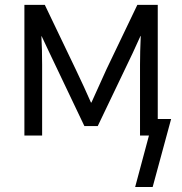

<svg xmlns="http://www.w3.org/2000/svg" viewBox="-20 -545 732 772"><path d="M78.1 0V-525.4H160.2L284.2 -266.6Q319.3 -193.4 345.7 -132.8H347.7Q408.2 -265.6 408.2 -266.6L532.2 -525.4H614.3V0H543V-284.2Q543 -335.9 545.9 -400.4H544.9L513.7 -332L373 -38.1H319.3L179.7 -331.1L147.5 -399.4H146.5Q149.4 -346.7 149.4 -284.2V0ZM523.4 207 596.7 -66.4H668L593.8 207Z"/></svg>

Font: Gothic A1
Style: Regular
Weight: 400
Designer: HanYang I&C Co.,Ltd.
Foundry: HanYang I&C Co.,Ltd.
Version: Version 2.50